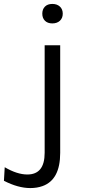

<svg xmlns="http://www.w3.org/2000/svg" viewBox="-106 -710 440 976"><path d="M-86 209 -82 140Q-19 177 33 177Q121 177 121 67V-480H200V67Q200 204 110 236Q82 246 48 246Q-14 246 -86 209ZM122.5 -604.5Q109 -618 109 -640.5Q109 -663 122.5 -676.5Q136 -690 160 -690Q184 -690 198.5 -676.5Q213 -663 213 -640.5Q213 -618 198.5 -604.5Q184 -591 160 -591Q136 -591 122.5 -604.5Z"/></svg>

Font: Karmilla
Style: Regular
Weight: 400
Designer: Jonathan Pinhorn
Version: Version 1.000